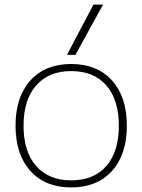

<svg xmlns="http://www.w3.org/2000/svg" viewBox="-20 -810 623 840"><path d="M291 10Q178 10 113 -62Q48 -134 48 -260Q48 -386 113 -458Q178 -530 291 -530Q405 -530 470 -458Q535 -386 535 -260Q535 -134 470 -62Q405 10 291 10ZM291 -21Q391 -21 445.5 -84Q500 -147 500 -260Q500 -373 445.5 -436Q391 -499 291 -499Q193 -499 138 -436Q83 -373 83 -260Q83 -147 138 -84Q193 -21 291 -21ZM310 -570H273L389 -790H431Z"/></svg>

Font: M PLUS 1 Thin ExtraLight
Style: Regular
Weight: 250
Version: Version 1.001